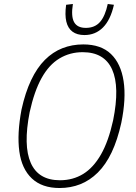

<svg xmlns="http://www.w3.org/2000/svg" viewBox="-20 -936 681 964"><path d="M279 8Q191 8 140 -40Q89 -88 77 -176Q65 -264 88 -386Q107 -472 136.5 -534Q166 -596 205.5 -635.5Q245 -675 293.5 -694Q342 -713 398 -713Q487 -713 537 -665Q587 -617 600.5 -529Q614 -441 589 -319Q570 -233 540.5 -171Q511 -109 471 -69.5Q431 -30 383 -11Q335 8 279 8ZM281 -31Q346 -31 397.5 -62.5Q449 -94 487 -160.5Q525 -227 548 -332Q582 -500 543 -587Q504 -674 395 -674Q331 -674 278.5 -642.5Q226 -611 189 -544.5Q152 -478 129 -373Q96 -205 134.5 -118Q173 -31 281 -31ZM404 -760Q367 -760 344 -777Q321 -794 313 -827.5Q305 -861 312 -912L346 -916Q336 -854 352 -825Q368 -796 411 -796Q456 -796 482 -825.5Q508 -855 521 -916L552 -912Q535 -836 497 -798Q459 -760 404 -760Z"/></svg>

Font: Nunito Sans 10pt Condensed ExtraLight
Style: Italic
Weight: 250
Width: 3
Italic angle: -9°
Designer: Vernon Adams
Foundry: Vernon Adams
Version: Version 3.101;gftools[0.9.27]